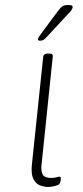

<svg xmlns="http://www.w3.org/2000/svg" viewBox="-20 -738 330 764"><path d="M172 6Q156 6 139 -0.5Q122 -7 112.5 -26.5Q103 -46 107 -84L152 -513Q154 -525 171 -525H175Q192 -525 190 -513L145 -80Q143 -55 150.5 -42.5Q158 -30 183 -30Q197 -30 204.5 -32.5Q212 -35 217 -35Q222 -35 222 -28Q222 -12 215 -5Q211 -1 197 2.5Q183 6 172 6ZM139 -576Q131 -576 131 -582Q131 -586 136.5 -594Q142 -602 151 -614L209 -692Q222 -709 229 -713.5Q236 -718 252 -718Q263 -718 266 -716Q269 -714 269 -710Q269 -702 259 -691Q249 -680 229 -659L169 -594Q159 -583 153.5 -579.5Q148 -576 139 -576Z"/></svg>

Font: Asap Expanded Expanded Thin
Style: Italic
Weight: 100
Width: 7
Italic angle: -6°
Designer: Pablo Cosgaya
Foundry: Omnibus-Type
Version: Version 3.001; ttfautohint (v1.8.4.7-5d5b)